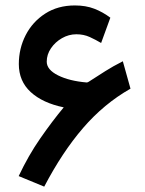

<svg xmlns="http://www.w3.org/2000/svg" viewBox="-20 -675 538 712"><path d="M216.3 -276.9Q138.2 -293 94 -333.5Q49.8 -374 49.8 -437.5Q49.8 -495.1 75.2 -544.7Q100.6 -594.2 147.5 -624.5Q194.3 -654.8 257.8 -654.8Q298.3 -654.8 329.8 -642.6Q361.3 -630.4 389.2 -609.4L355 -515.6Q335.4 -527.3 313 -537.6Q290.5 -547.9 263.2 -547.9Q234.9 -547.9 209.7 -533.4Q184.6 -519 168.9 -495.8Q153.3 -472.7 153.3 -446.3Q153.3 -416.5 195.3 -395.5Q237.3 -374.5 302.2 -369.1Q303.2 -369.1 305.4 -370.1Q307.6 -371.1 308.6 -371.6Q343.8 -394 370.8 -411.4Q397.9 -428.7 435.5 -447.8L463.9 -346.2Q365.2 -290 288.1 -200.4Q210.9 -110.8 144 17.1L49.3 -22Q85.4 -98.6 129.4 -161.9Q173.3 -225.1 216.3 -276.9Z"/></svg>

Font: Vazirmatn RD UI FD Medium
Style: Regular
Weight: 500
Designer: Saber Rastikerdar
Foundry: Saber Rastikerdar
Version: Version 33.003